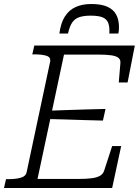

<svg xmlns="http://www.w3.org/2000/svg" viewBox="-39 -937 700 957"><path d="M416 -917Q371 -917 338 -902Q305 -887 284.5 -855Q264 -823 257 -770H300Q308 -806 321 -825Q334 -844 356.5 -851.5Q379 -859 413 -859Q452 -859 472.5 -850.5Q493 -842 500.5 -822.5Q508 -803 506 -770H551Q553 -779 553.5 -786.5Q554 -794 554 -802Q554 -839 540 -864.5Q526 -890 496 -903.5Q466 -917 416 -917ZM565 -209 520 0H-19L-9 -44H2Q38 -44 64 -51Q90 -58 94 -80L211 -630Q215 -652 192.5 -659Q170 -666 133 -666H122L132 -710H633L597 -526H553L561 -621Q563 -639 551.5 -648.5Q540 -658 514.5 -661.5Q489 -665 446 -665H280L148 -45H347Q390 -45 417.5 -48.5Q445 -52 460.5 -61.5Q476 -71 481 -89L520 -209ZM200 -385Q248 -387 295.5 -388.5Q343 -390 391 -391.5Q439 -393 487 -394L474 -336Q427 -337 380 -338.5Q333 -340 286 -341.5Q239 -343 191 -344Z"/></svg>

Font: Roboto Serif 20pt ExtraLight
Style: Italic
Weight: 250
Italic angle: -10°
Version: Version 1.007